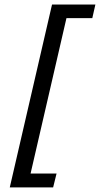

<svg xmlns="http://www.w3.org/2000/svg" viewBox="-20 -770 443 852"><path d="M23.4 61.5 210.9 -750H403.3L389.6 -689.5H274.9L115.7 0H231L215.8 61.5Z"/></svg>

Font: HK Grotesk Medium Italic
Style: Regular
Weight: 500
Italic angle: -13°
Designer: Alfredo Marco Pradil and Stefan Peev
Foundry: Hanken Design Co.
Version: Version 1.000;PS 001.000;hotconv 1.0.88;makeotf.lib2.5.64775